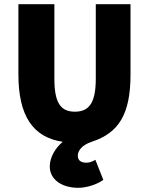

<svg xmlns="http://www.w3.org/2000/svg" viewBox="-20 -670 712 918"><path d="M354 228C394 228 444 212 474 190L436 94C426 100 410 108 394 108C368 108 352 98 352 74C352 52 370 24 418 8C548 -34 604 -124 604 -314V-650H438V-294C438 -178 406 -136 338 -136C270 -136 240 -178 240 -294V-650H68V-314C68 -117 137 -13 280 8C247 35 218 80 218 126C218 190 278 228 354 228Z"/></svg>

Font: Source Sans Pro Black
Style: Regular
Weight: 900
Designer: Paul D. Hunt
Foundry: Adobe Systems Incorporated
Version: Version 3.006;hotconv 1.0.111;makeotfexe 2.5.65597